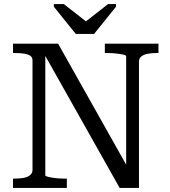

<svg xmlns="http://www.w3.org/2000/svg" viewBox="-20 -925 836 945"><path d="M353 -758H443L551 -892V-905H512L398 -816H408L294 -905H245V-892ZM44 0V-46H55Q80 -46 99 -50Q118 -54 129 -64Q140 -74 140 -88V-628Q140 -643 129 -650.5Q118 -658 99 -661Q80 -664 55 -664H44V-710H266L613 -93L601 -90V-648Q601 -653 587.5 -656Q574 -659 553 -661.5Q532 -664 510 -664H496V-710H760V-664H748Q725 -664 705.5 -660Q686 -656 675 -646.5Q664 -637 664 -622V0H569L191 -671L203 -675V-62Q203 -58 217 -54.5Q231 -51 252 -48.5Q273 -46 294 -46H309V0Z"/></svg>

Font: Roboto Serif 28pt
Style: Regular
Weight: 400
Designer: Greg Gazdowicz
Foundry: Commercial Type
Version: Version 1.008